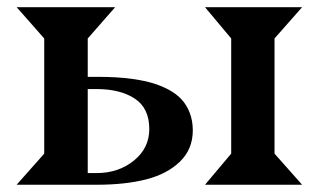

<svg xmlns="http://www.w3.org/2000/svg" viewBox="-20 -510 880 530"><path d="M222.2 -264.2V-32.2H246.1Q307.1 -32.2 349.6 -66.7Q392.1 -101.1 392.1 -153.8Q392.1 -211.4 352.1 -237.8Q312 -264.2 246.1 -264.2ZM25.9 0 102.1 -85.9V-403.8L25.9 -490.2H297.9L222.2 -403.8V-297.9H246.1Q274.4 -297.9 298.8 -296.6Q323.2 -295.4 351.1 -291.3Q378.9 -287.1 401.4 -280.5Q423.8 -273.9 445.1 -262.7Q466.3 -251.5 480.7 -236.1Q495.1 -220.7 503.7 -198.7Q512.2 -176.8 512.2 -149.9Q512.2 -98.6 477.1 -64.2Q441.9 -29.8 383.8 -14.9Q325.7 0 246.1 0ZM814 -490.2 737.8 -403.8V-85.9L814 0H545.9L618.2 -85.9V-403.8L545.9 -490.2Z"/></svg>

Font: Bluu Next
Style: Bold
Weight: 700
Designer: Jean-Baptiste Morizot, Igor Stepanchenko (Cyrillic)
Foundry: Igor Stepanchenko
Version: Version 1.005